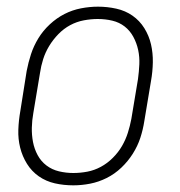

<svg xmlns="http://www.w3.org/2000/svg" viewBox="-20 -548 540 576"><path d="M200 8Q171 8 144.5 2Q118 -4 96.5 -19Q75 -34 61 -56.5Q47 -79 40.5 -105Q34 -131 35 -159Q36 -187 41 -215L60 -335Q65 -361 73 -385.5Q81 -410 95 -433Q109 -456 129.5 -475Q150 -494 173.5 -506Q197 -518 223 -523Q249 -528 274 -528Q302 -528 329 -522Q356 -516 377.5 -501Q399 -486 413 -463.5Q427 -441 433 -415Q439 -389 438.5 -361Q438 -333 433 -305L413 -185Q409 -159 401 -134.5Q393 -110 378.5 -87Q364 -64 344 -45Q324 -26 300 -14Q276 -2 250.5 3Q225 8 200 8ZM200 -29Q221 -29 242 -33Q263 -37 282.5 -47.5Q302 -58 318.5 -74.5Q335 -91 346 -110Q357 -129 363.5 -149.5Q370 -170 374 -191L394 -311Q397 -333 398 -355Q399 -377 394.5 -398Q390 -419 380 -437.5Q370 -456 354 -468.5Q338 -481 317 -486Q296 -491 273 -491Q253 -491 231.5 -487Q210 -483 190.5 -472.5Q171 -462 155 -445.5Q139 -429 127.5 -410Q116 -391 109.5 -370.5Q103 -350 100 -329L80 -209Q76 -187 75.5 -165Q75 -143 79 -122Q83 -101 93 -82.5Q103 -64 119.5 -51.5Q136 -39 157 -34Q178 -29 200 -29Z"/></svg>

Font: Iosevka SS04 Extralight
Style: Italic
Weight: 200
Italic angle: -9°
Monospace: yes
Designer: Belleve Invis
Foundry: Belleve Invis
Version: Version 19.0.0; ttfautohint (v1.8.4)